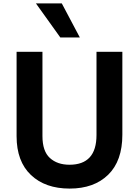

<svg xmlns="http://www.w3.org/2000/svg" viewBox="-20 -1063 811 1124"><path d="M77.1 -265.6V-759.8H228.5V-266.6Q228.5 -177.7 272 -138.2Q315.4 -98.6 386.7 -98.6Q544.9 -98.6 544.9 -272.5V-759.8H696.3V-274.4Q696.3 -121.1 613.3 -40Q530.3 41 387.7 41Q245.1 41 161.1 -38.6Q77.1 -118.2 77.1 -265.6ZM190.4 -1043H341.8L447.3 -843.8H333Z"/></svg>

Font: GenEi M Gothic v2 Bold
Style: Regular
Weight: 700
Version: Version 2.0